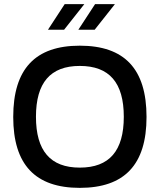

<svg xmlns="http://www.w3.org/2000/svg" viewBox="-20 -900 768 929"><path d="M366 9C151 9 44 -103 44 -334C44 -567 151 -679 366 -679C582 -679 689 -567 689 -334C689 -103 582 9 366 9ZM154 -335C154 -170 224 -89 366 -89C509 -89 579 -170 579 -335C579 -500 509 -581 366 -581C224 -581 154 -500 154 -335ZM212 -756H290L388 -880H293ZM359 -756H438L536 -880H440Z"/></svg>

Font: LT Wave Alt Medium
Style: Regular
Weight: 500
Designer: Daniel Lyons
Version: Version 2.5 (Glyphs App)